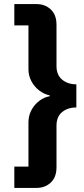

<svg xmlns="http://www.w3.org/2000/svg" viewBox="-20 -780 412 938"><path d="M50 -760H159Q200 -760 228 -734Q256 -708 256 -659V-457Q256 -414 283.5 -391Q311 -368 353 -368V-255Q311 -255 283.5 -232.5Q256 -210 256 -166V37Q256 86 228 112Q200 138 159 138H50V34H119V-182Q119 -215 133.5 -242Q148 -269 171.5 -287Q195 -305 223 -310V-314Q195 -320 171.5 -338Q148 -356 133.5 -383Q119 -410 119 -442V-656H50Z"/></svg>

Font: IBM Plex Sans
Style: Bold
Weight: 700
Designer: Mike Abbink, Paul van der Laan, Pieter van Rosmalen
Foundry: Bold Monday
Version: Version 3.201